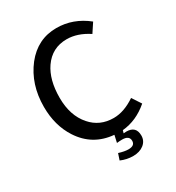

<svg xmlns="http://www.w3.org/2000/svg" viewBox="-191 -760 947 1035"><g transform="rotate(-30 283.0 -242.5)"><path d="M302 10Q173 -1 103 -109Q48 -194 48 -310Q48 -450 125 -549Q201 -645 318 -645Q422 -645 508 -576L471 -520Q403 -565 336 -565Q245 -565 193 -490Q146 -422 146 -310Q146 -199 205 -132Q259 -70 345 -70Q410 -70 479 -117L516 -61Q442 3 354 11L349 28Q358 27 366 27Q426 27 426 86Q426 119 400 139.5Q374 160 333 160Q294 160 257 144L270 105Q305 116 329 116Q369 116 369 86Q369 53 325 53Q309 53 292 55Z"/></g></svg>

Font: TajawalTap Med
Style: Regular
Weight: 500
Designer: Boutros Fonts
Foundry: Created by Boutros International 2017
Version: Version 2.700